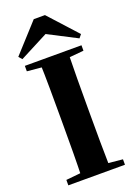

<svg xmlns="http://www.w3.org/2000/svg" viewBox="-181 -1058 799 1128"><g transform="rotate(-20 218.5 -493.5)"><path d="M254 -987 415 -810 398 -789 173 -905H265L41 -789L23 -810L184 -987ZM41 0V-34L202 -50H233L395 -34V0ZM130 0Q133 -86 133.5 -174Q134 -262 134 -351V-395Q134 -484 133.5 -571.5Q133 -659 130 -747H307Q305 -661 304.5 -572.5Q304 -484 304 -395V-352Q304 -264 304.5 -176Q305 -88 307 0ZM41 -713V-747H395V-713L233 -698H202Z"/></g></svg>

Font: Noto Serif JP Black
Style: Regular
Weight: 900
Designer: Ryoko NISHIZUKA 西塚涼子 (kana & ideographs); Frank Grießhammer (Latin, Greek & Cyrillic); Wenlong ZHANG 张文龙 (bopomofo); San
Foundry: Adobe
Version: Version 2.003-H1;hotconv 1.1.1;makeotfexe 2.6.0